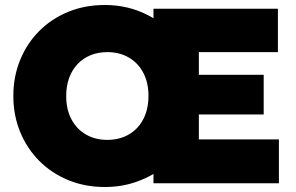

<svg xmlns="http://www.w3.org/2000/svg" viewBox="-20 -735 1189 770"><path d="M400.5 15Q320.5 15 253.5 -12.8Q186.5 -40.5 137.2 -90Q88 -139.5 60.8 -206Q33.5 -272.5 33.5 -350Q33.5 -428 60.8 -494.5Q88 -561 137.2 -610.5Q186.5 -660 253.5 -687.5Q320.5 -715 400.5 -715Q447.5 -715 490.5 -704.8Q533.5 -694.5 571.8 -675Q610 -655.5 642.5 -628L595.5 -572V-700H1094.5V-526H777.5V-435H1037.5V-276H777.5V-176H1098.5V0H595.5V-127L642.5 -70Q594 -30.5 532.5 -7.8Q471 15 400.5 15ZM410.5 -174Q447 -174 477.2 -186.2Q507.5 -198.5 529.5 -221.5Q551.5 -244.5 563.5 -277Q575.5 -309.5 575.5 -350Q575.5 -404 554.5 -443.5Q533.5 -483 496.2 -504.5Q459 -526 410.5 -526Q374 -526 343.8 -513.8Q313.5 -501.5 291.5 -478.5Q269.5 -455.5 257.5 -423Q245.5 -390.5 245.5 -350Q245.5 -296 266.5 -256.5Q287.5 -217 324.8 -195.5Q362 -174 410.5 -174Z"/></svg>

Font: Geologica Black
Style: Regular
Weight: 900
Designer: Sindre Bremnes, Frode Helland
Foundry: Monokrom Skriftforlag AS
Version: Version 1.010;gftools[0.9.28]